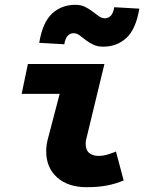

<svg xmlns="http://www.w3.org/2000/svg" viewBox="-20 -766 640 798"><path d="M340 12Q263 12 217.5 -28.5Q172 -69 172 -138Q172 -153 174.5 -168Q177 -183 182 -200L228 -376H70L96 -500H414L340 -194Q338 -188 337 -182Q336 -176 336 -170Q336 -142 351 -130Q366 -118 390 -118Q407 -118 423 -122.5Q439 -127 462 -136L494 -16Q461 -2 424.5 5Q388 12 340 12ZM409 -572Q385 -572 367.5 -580.5Q350 -589 336.5 -599.5Q323 -610 311 -619Q299 -628 285 -628Q273 -628 262.5 -618.5Q252 -609 247 -582L143 -588Q157 -673 196.5 -709.5Q236 -746 293 -746Q317 -746 334.5 -737Q352 -728 365.5 -717.5Q379 -707 391 -698.5Q403 -690 417 -690Q429 -690 439.5 -699.5Q450 -709 455 -736L559 -730Q545 -645 505.5 -608.5Q466 -572 409 -572Z"/></svg>

Font: Source Code Pro Black
Style: Italic
Weight: 900
Italic angle: -11°
Monospace: yes
Designer: Paul D. Hunt, Teo Tuominen
Foundry: Adobe Systems Incorporated
Version: Version 1.050;PS 1.000;hotconv 16.6.51;makeotf.lib2.5.65220